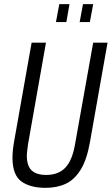

<svg xmlns="http://www.w3.org/2000/svg" viewBox="-20 -891 537 923"><path d="M199 12Q125 12 82.5 -19Q40 -50 40 -133Q40 -150 42 -170Q44 -190 48 -212L132 -686H201L115 -199Q113 -183 111 -168.5Q109 -154 109 -142Q109 -94 132 -72Q155 -50 202 -50Q261 -50 294.5 -85.5Q328 -121 341 -199L428 -686H497L413 -211Q398 -124 368 -75.5Q338 -27 296 -7.5Q254 12 199 12ZM249 -785 265 -871H314L299 -785ZM363 -785 379 -871H428L412 -785Z"/></svg>

Font: Archivo ExtraCondensed Light
Style: Italic
Weight: 300
Width: 2
Italic angle: -10°
Designer: Hector Gatti
Foundry: Omnibus-Type
Version: Version 2.001